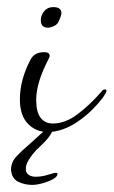

<svg xmlns="http://www.w3.org/2000/svg" viewBox="-20 -364 320 541"><path d="M115 8Q81 8 58.5 -15.5Q36 -39 36 -84Q36 -139 66 -196Q77 -217 104 -217Q120 -217 120 -207Q120 -204 117 -198Q82 -131 82 -83Q82 -48 94.5 -32Q107 -16 129 -16Q164 -16 199 -42.5Q234 -69 267 -107Q270 -112 276 -112Q280 -112 280 -108Q280 -105 276.5 -99.5Q273 -94 270 -89Q257 -72 239 -54Q221 -36 197 -20Q178 -7 156.5 0.5Q135 8 115 8ZM115 -286Q95 -286 95 -307Q95 -321 104.5 -332.5Q114 -344 130 -344Q153 -344 153 -327Q153 -323 150.5 -316Q148 -309 144 -301Q140 -294 131 -290Q122 -286 115 -286ZM71 157Q49 157 31 148Q13 139 11 114Q11 93 27 76Q43 59 60 45Q86 22 97 11.5Q108 1 112 -2Q116 -5 120 -5Q130 -5 132 -3Q122 19 108.5 33Q95 47 82 59Q70 72 61 86.5Q52 101 53 112Q52 122 60 128Q68 134 80 134Q98 134 115 128.5Q132 123 138 123Q142 123 142 126Q142 134 129 141Q116 148 99.5 152.5Q83 157 71 157Z"/></svg>

Font: Lavishly Yours
Style: Regular
Weight: 400
Designer: Robert E. Leuschke
Foundry: Robert E. Leuschke
Version: Version 1.010; ttfautohint (v1.8.3)